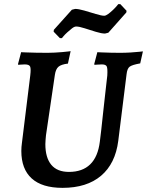

<svg xmlns="http://www.w3.org/2000/svg" viewBox="-20 -895 710 927"><path d="M202 -242Q201 -231 200 -219.5Q199 -208 199 -199Q199 -134 227.5 -99.5Q256 -65 313 -65Q378 -65 415.5 -101.5Q453 -138 462 -211Q465 -231 469 -269Q473 -307 478 -352Q483 -397 487.5 -437.5Q492 -478 495 -504Q498 -530 498 -530Q500 -564 495.5 -574Q491 -584 472 -584Q464 -584 450 -583Q436 -582 436 -582L435 -586L450 -643Q450 -643 470 -642Q490 -641 516 -640.5Q542 -640 560 -640Q584 -640 609.5 -641.5Q635 -643 652.5 -645Q670 -647 670 -647L657 -589Q618 -582 606 -573Q594 -564 591 -536L551 -215Q537 -105 468 -46.5Q399 12 282 12Q183 12 133 -33.5Q83 -79 83 -166Q83 -185 86 -206L126 -530Q130 -563 125.5 -573.5Q121 -584 100 -584Q91 -584 79.5 -583Q68 -582 68 -582L67 -586L82 -643Q82 -643 103.5 -642Q125 -641 155 -640.5Q185 -640 210 -640Q225 -640 244 -641Q263 -642 280.5 -643.5Q298 -645 309.5 -646.5Q321 -648 321 -648L308 -588Q275 -584 262 -572.5Q249 -561 245 -534ZM269 -711 239 -742 240 -751 327 -848 343 -852Q359 -852 387 -844Q415 -836 442.5 -827.5Q470 -819 483 -819Q491 -819 502.5 -827.5Q514 -836 525.5 -847Q537 -858 544 -866.5Q551 -875 551 -875H561L591 -843L590 -835L503 -737L487 -733Q470 -733 442.5 -741.5Q415 -750 388.5 -758.5Q362 -767 348 -767Q339 -767 327.5 -758Q316 -749 304.5 -738.5Q293 -728 286 -719.5Q279 -711 279 -711Z"/></svg>

Font: Alegreya SemiBold
Style: Italic
Weight: 600
Italic angle: -7°
Designer: Juan Pablo del Peral
Foundry: Huerta Tipografica
Version: Version 2.009